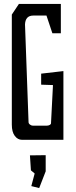

<svg xmlns="http://www.w3.org/2000/svg" viewBox="-20 -730 386 975"><path d="M40 -97V-656L76 -710H289V-561H246L216 -651H149Q109 -651 107 -606L125 -110Q125 -103 132 -97.5Q139 -92 146 -92H219Q226 -92 232.5 -95.5Q239 -99 239 -104L249 -298L189 -300V-356L302 -369V-20H92Q70 -20 55 -40Q40 -60 40 -97ZM139 215 156 151 137 135 132 59 212 58V140L179 225Z"/></svg>

Font: Bahianita
Style: Regular
Weight: 400
Designer: Pablo Cosgaya & Dani Raskovsky
Foundry: Pablo Cosgaya & Dani Raskovsky
Version: Version 1.008